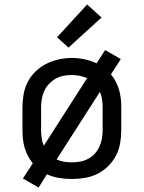

<svg xmlns="http://www.w3.org/2000/svg" viewBox="-20 -789 640 855"><path d="M152 46 82 6 126 -62Q113 -78 104 -95.5Q95 -113 89.5 -132Q84 -151 82 -170.5Q80 -190 80 -210V-310Q80 -339 85 -368.5Q90 -398 103.5 -424Q117 -450 138.5 -471Q160 -492 186.5 -505Q213 -518 242 -524.5Q271 -531 300 -531Q328 -531 356.5 -525Q385 -519 410 -507L448 -566L518 -526L474 -458Q487 -442 496 -424.5Q505 -407 510.5 -388Q516 -369 518 -349.5Q520 -330 520 -310V-210Q520 -181 515 -151.5Q510 -122 496.5 -96Q483 -70 461.5 -49Q440 -28 414 -15Q388 -2 358.5 3Q329 8 300 8Q272 8 243.5 3.5Q215 -1 189 -13ZM175 -140 368 -441Q352 -448 334 -451.5Q316 -455 298 -455Q279 -455 260.5 -451Q242 -447 226 -437.5Q210 -428 197 -414Q184 -400 176.5 -383Q169 -366 166 -347.5Q163 -329 163 -310V-210Q163 -192 165.5 -174Q168 -156 175 -140ZM300 -66Q319 -66 337.5 -69.5Q356 -73 373 -82Q390 -91 402.5 -105Q415 -119 423 -136.5Q431 -154 434 -172.5Q437 -191 437 -210V-310Q437 -328 434.5 -346Q432 -364 425 -380L232 -79Q247 -72 264.5 -69Q282 -66 300 -66ZM285 -577 234 -623 368 -769 432 -711Z"/></svg>

Font: Zed Mono Extended
Style: Regular
Weight: 400
Width: 7
Monospace: yes
Designer: Belleve Invis
Foundry: Belleve Invis
Version: Version 1.0.0; ttfautohint (v1.8.4)